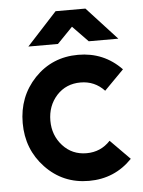

<svg xmlns="http://www.w3.org/2000/svg" viewBox="-52 -742 591 795"><g transform="rotate(-5 243.5 -344.0)"><path d="M84 -564H207L271 -630L335 -564H458L333 -700H209ZM286 -512Q178 -512 105 -436Q33 -360 33 -250Q33 -141 105 -65Q178 12 286 12Q393 12 466 -64L385 -146Q345 -103 286 -103Q226 -103 187 -146Q148 -189 148 -250Q148 -312 187 -355Q226 -397 286 -397Q345 -397 385 -354L466 -436Q393 -512 286 -512Z"/></g></svg>

Font: Unageo
Style: SemiBold
Weight: 600
Designer: Richard Sepsi
Foundry: Richard Sepsi
Version: Version 2.000